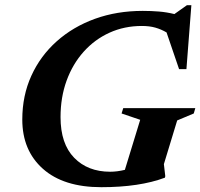

<svg xmlns="http://www.w3.org/2000/svg" viewBox="-20 -726 791 758"><path d="M415 -48Q442.5 -48 473 -55.5L533.5 -253L460 -278L466.5 -299H751L745 -278L679.5 -250.5L627 -78L632.5 -30.5L631 -24.5Q531 13 380 13Q231 13 149.5 -59.5Q68 -132 68 -254Q68 -348.5 103.8 -427Q139.5 -505.5 204 -563Q268.5 -620.5 355 -651.8Q441.5 -683 543.5 -683Q576.5 -683 607.2 -680.5Q638 -678 668.5 -670.5L718 -705.5H735.5L716 -453H687L637.5 -598Q616 -610.5 593 -617Q570 -623.5 540 -623.5Q471 -623.5 412.5 -597Q354 -570.5 310.5 -522Q267 -473.5 243 -407.8Q219 -342 219 -263.5Q219 -158.5 272.8 -103.2Q326.5 -48 415 -48Z"/></svg>

Font: Newsreader 16pt
Style: Bold Italic
Weight: 700
Italic angle: -17°
Designer: Hugues Gentile
Foundry: Production Type
Version: Version 1.003; ttfautohint (v1.8.3)